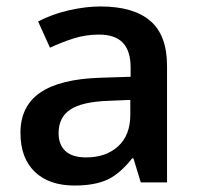

<svg xmlns="http://www.w3.org/2000/svg" viewBox="-20 -570 620 600"><path d="M419.9 0 397 -75.2H393.1Q354 -25.9 314.5 -8.1Q274.9 9.8 212.9 9.8Q133.3 9.8 88.6 -33.2Q43.9 -76.2 43.9 -154.8Q43.9 -238.3 106 -280.8Q168 -323.2 294.9 -327.1L388.2 -330.1V-358.9Q388.2 -410.6 364 -436.3Q339.8 -461.9 289.1 -461.9Q247.6 -461.9 209.5 -449.7Q171.4 -437.5 136.2 -420.9L99.1 -502.9Q143.1 -525.9 195.3 -537.8Q247.6 -549.8 293.9 -549.8Q397 -549.8 449.5 -504.9Q502 -460 502 -363.8V0ZM249 -78.1Q311.5 -78.1 349.4 -113Q387.2 -147.9 387.2 -210.9V-257.8L317.9 -254.9Q236.8 -252 200 -227.8Q163.1 -203.6 163.1 -153.8Q163.1 -117.7 184.6 -97.9Q206.1 -78.1 249 -78.1Z"/></svg>

Font: f1_52653          
Style: Regular
Weight: 600
Foundry: Ascender Corporation
Version: Version 1.10